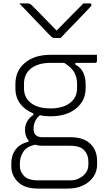

<svg xmlns="http://www.w3.org/2000/svg" viewBox="-20 -851 640 1121"><path d="M334 -629H298Q291 -629 285 -633Q279 -637 265 -651Q257 -660 237 -680.5Q217 -701 191.5 -728Q166 -755 140 -782Q114 -809 93 -831H137Q148 -831 153.5 -829Q159 -827 166 -820Q180 -806 218.5 -767Q257 -728 309 -674H312Q364 -727 401 -764.5Q438 -802 467 -831H504Q514 -831 514 -822Q514 -818 510 -813.5Q506 -809 492 -794Q479 -781 457.5 -758Q436 -735 411.5 -710Q387 -685 366 -663Q345 -641 334 -629ZM126 -92Q126 -121 139.5 -143.5Q153 -166 175 -180V-189Q126 -208 98 -245.5Q70 -283 70 -335V-361Q70 -438 126 -484.5Q182 -531 275 -531H546V-495Q546 -484 535 -484H420V-474Q453 -457 466.5 -426Q480 -395 480 -362V-336Q480 -263 424 -217.5Q368 -172 275 -172Q242 -172 213 -178Q176 -148 176 -98Q176 -73 189.5 -61.5Q203 -50 225 -50H390Q468 -50 507.5 -11.5Q547 27 547 89V110Q547 149 526 180.5Q505 212 466.5 231Q428 250 376 250H202Q124 250 85 211.5Q46 173 46 119V102Q46 55 71.5 21.5Q97 -12 146 -23V-32Q126 -55 126 -92ZM275 -218Q346 -218 388 -249.5Q430 -281 430 -336V-362Q430 -399 413.5 -428.5Q397 -458 355 -484H275Q204 -484 162 -452Q120 -420 120 -361V-335Q120 -289 150 -259Q191 -218 275 -218ZM203 202H389Q418 202 438.5 192Q459 182 472 169Q496 145 496 110V91Q496 53 472 26.5Q448 0 389 0H225Q204 0 186 -6Q135 4 115.5 36Q96 68 96 102V119Q96 150 120 176Q144 202 203 202Z"/></svg>

Font: Recursive Mn Lnr St Lt
Style: Regular
Weight: 300
Monospace: yes
Version: Version 1.079;hotconv 1.0.112;makeotfexe 2.5.65598; ttfautoh